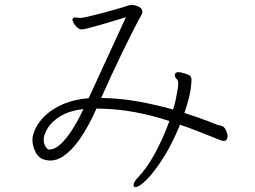

<svg xmlns="http://www.w3.org/2000/svg" viewBox="-20 -722 1040 782"><path d="M706 -384V-383Q706 -371 702.5 -351Q699 -331 694.5 -310.5Q690 -290 685 -276Q622 -294 546 -308Q470 -322 392 -323Q410 -364 433 -413.5Q456 -463 480 -512.5Q504 -562 524.5 -602Q545 -642 557 -663Q560 -669 560 -674Q560 -688 544.5 -695Q529 -702 515 -702Q510 -702 504 -700Q502 -699 484 -693.5Q466 -688 439.5 -680.5Q413 -673 385.5 -666Q358 -659 336.5 -654Q315 -649 307 -649Q300 -649 294.5 -650Q289 -651 286 -651Q280 -651 276 -646Q275 -645 275 -642Q275 -633 287.5 -617.5Q300 -602 313 -602Q319 -602 342 -608Q365 -614 395 -622.5Q425 -631 452 -639.5Q479 -648 493 -652L341 -322Q281 -317 237.5 -298Q194 -279 166.5 -253.5Q139 -228 125.5 -200.5Q112 -173 112 -152Q112 -127 126.5 -99.5Q141 -72 175 -69Q177 -69 179.5 -68.5Q182 -68 184 -68Q212 -68 238 -86Q264 -104 286.5 -131.5Q309 -159 326.5 -189Q344 -219 356 -243.5Q368 -268 373 -280Q457 -279 530.5 -265Q604 -251 670 -229Q646 -162 612 -99Q578 -36 540 3Q524 20 524 32Q524 40 532 40Q547 40 577.5 9.5Q608 -21 644.5 -78Q681 -135 713 -214Q743 -204 766.5 -195Q790 -186 816 -175.5Q842 -165 878 -151Q886 -148 891 -148Q900 -148 903.5 -154Q907 -160 907 -168Q906 -179 901 -190Q896 -201 891 -205Q886 -209 879.5 -210Q873 -211 867 -213Q865 -214 827.5 -228.5Q790 -243 731 -262Q756 -334 759 -380Q759 -385 759.5 -388.5Q760 -392 760 -395Q760 -406 755.5 -411.5Q751 -417 738 -421Q729 -424 721 -426Q713 -428 707 -428Q694 -428 693 -420Q692 -418 692 -416Q692 -408 699 -401Q706 -394 706 -384ZM158 -153V-159Q161 -179 177 -204Q193 -229 228 -250Q263 -271 320 -278Q300 -235 276.5 -197.5Q253 -160 228.5 -136.5Q204 -113 179 -113Q173 -113 165.5 -125Q158 -137 158 -153Z"/></svg>

Font: Klee One
Style: Regular
Weight: 400
Designer: Fontworks Inc.
Foundry: Fontworks Inc.
Version: Version 1.100